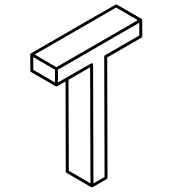

<svg xmlns="http://www.w3.org/2000/svg" viewBox="-20 -853 772 858"><path d="M391.1 -15.6Q388.7 -15.6 388.2 -16.1Q387.7 -16.6 277.3 -80.6Q274.4 -82.5 273.9 -85.9L272.9 -488.8Q234.4 -466.8 233.9 -466.8Q233.4 -466.8 232.4 -466.8L229 -467.3L118.7 -531.2Q115.7 -533.2 115.7 -537.1L115.2 -609.9Q115.7 -613.3 118.7 -614.7Q497.1 -833.5 499 -833.5Q501 -833.5 556.9 -801Q612.8 -768.6 613 -768.1Q613.3 -767.6 614.3 -766.6Q615.2 -765.6 615.7 -764.2V-690.9Q615.7 -687 612.8 -685.1L459 -596.2L460.4 -58.6Q460.4 -54.7 457 -52.7Q392.6 -15.6 391.1 -15.6ZM225.6 -484.4V-541.5L128.4 -597.7L128.9 -541ZM231.9 -552.7 595.7 -762.7 499 -819.3 135.3 -609.4ZM384.3 -33.7 382.8 -552.2 286.1 -496.6 287.6 -89.8ZM397.5 -33.7 447.3 -62 445.8 -600.1Q445.8 -603.5 448.7 -606L602.5 -694.3V-751.5L238.8 -541.5V-484.4Q387.7 -570.3 389.2 -570.3Q396 -570.3 396 -564Z"/></svg>

Font: 3D Isometric
Style: Regular
Weight: 400
Designer: GGBotNet
Version: 1.10